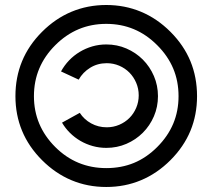

<svg xmlns="http://www.w3.org/2000/svg" viewBox="-20 -745 859 765"><path d="M403.3 -649.9Q344.2 -649.9 293.5 -628.7Q242.7 -607.4 200.2 -564.9Q157.7 -522.5 136.5 -471.9Q115.2 -421.4 115.2 -361.8Q115.2 -302.7 136.5 -252.2Q157.7 -201.7 200.2 -159.2Q242.2 -117.2 293.2 -96.2Q344.2 -75.2 403.3 -75.2Q463.4 -75.2 513.7 -95.9Q564 -116.7 606.4 -159.2Q648.9 -201.7 670.2 -252.2Q691.4 -302.7 691.4 -361.8Q691.4 -421.4 670.2 -471.9Q648.9 -522.5 606.4 -564.9Q563.5 -607.9 512.9 -628.9Q462.4 -649.9 403.3 -649.9ZM403.3 -725.1Q477.5 -725.1 541.7 -698.2Q606 -671.4 659.2 -618.2Q712.4 -564.9 738.8 -501Q765.1 -437 765.1 -361.8Q765.1 -287.6 738.8 -223.9Q712.4 -160.2 659.2 -106.9Q606 -53.7 541.7 -26.9Q477.5 0 403.3 0Q329.1 0 264.9 -26.9Q200.7 -53.7 147.5 -106.9Q94.2 -160.2 67.9 -223.9Q41.5 -287.6 41.5 -361.8Q41.5 -437 67.9 -501Q94.2 -564.9 147.5 -618.2Q200.7 -671.4 264.9 -698.2Q329.1 -725.1 403.3 -725.1ZM227.1 -256.3Q240.2 -233.9 259 -215.3Q277.8 -196.8 300.5 -183.6Q323.2 -170.4 349.4 -163.1Q375.5 -155.8 403.8 -155.8Q446.3 -155.8 483.6 -171.9Q521 -188 549.1 -216.1Q577.1 -244.1 593.3 -281.7Q609.4 -319.3 609.4 -361.8Q609.4 -404.3 593.3 -441.9Q577.1 -479.5 549.1 -507.6Q521 -535.6 483.6 -551.8Q446.3 -567.9 403.8 -567.9Q374.5 -567.9 347.7 -560.1Q320.8 -552.2 297.4 -538.1Q273.9 -523.9 255.1 -504.2Q236.3 -484.4 223.1 -460.4L293.5 -427.7Q310.1 -457 339.4 -475.1Q368.7 -493.2 405.3 -493.2Q431.6 -493.2 455.1 -483.2Q478.5 -473.1 495.6 -455.8Q512.7 -438.5 522.7 -415Q532.7 -391.6 532.7 -365.2Q532.7 -338.9 522.7 -315.4Q512.7 -292 495.6 -274.9Q478.5 -257.8 455.1 -247.8Q431.6 -237.8 405.3 -237.8Q371.6 -237.8 343.3 -253.4Q314.9 -269 297.9 -295.4Z"/></svg>

Font: Bertholdr Mainzer Fraktur
Style: Regular
Weight: 400
Designer: Peter Wiegel, original typeface by Carl Albert Fahrenwaldt 1901
Foundry: Peter Wiegel
Version: Version 1.000 2010 initial release